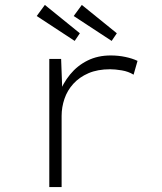

<svg xmlns="http://www.w3.org/2000/svg" viewBox="-20 -759 657 779"><path d="M180 0V-520H228L233 -385L218 -375Q235 -421 264.5 -457Q294 -493 335.5 -513.5Q377 -534 429 -534Q460 -534 488.5 -528Q517 -522 538 -512L522 -456Q501 -469 474 -473.5Q447 -478 427 -478Q376 -478 339 -462Q302 -446 277.5 -419Q253 -392 241.5 -358Q230 -324 230 -289V0ZM433 -593 279 -694 312 -739 454 -624ZM283 -593 129 -694 162 -739 304 -624Z"/></svg>

Font: Lexend Peta ExtraLight
Style: Regular
Weight: 250
Version: Version 1.007